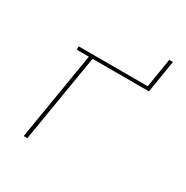

<svg xmlns="http://www.w3.org/2000/svg" viewBox="-159 -817 917 949"><g transform="rotate(30 300.0 -343.0)"><path d="M103 0 186 -501H117V-520H511L538 -686H559L529 -501H207L124 0Z"/></g></svg>

Font: Iosevka HT Thin Extended
Style: Italic
Weight: 100
Width: 7
Italic angle: -9°
Monospace: yes
Designer: Belleve Invis
Foundry: Belleve Invis
Version: Version 32.3.0; ttfautohint (v1.8.4)